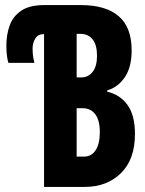

<svg xmlns="http://www.w3.org/2000/svg" viewBox="-20 -734 570 754"><path d="M153 0V-600H151Q129 -600 118.5 -582.5Q108 -565 108 -544Q108 -523 110.5 -509Q113 -495 115 -487H13Q10 -496 7.5 -513.5Q5 -531 5 -555Q5 -598 18 -634Q31 -670 63.5 -692Q96 -714 153 -714H299Q395 -714 446 -670.5Q497 -627 497 -536Q497 -470 470 -430.5Q443 -391 401 -379V-374Q452 -362 481 -321.5Q510 -281 510 -208Q510 -108 455 -54Q400 0 313 0ZM299 -430Q327 -430 344 -452Q361 -474 361 -515Q361 -558 343.5 -579.5Q326 -601 296 -601H281V-430ZM310 -119Q339 -119 355.5 -144Q372 -169 372 -215Q372 -262 354 -285.5Q336 -309 305 -309H281V-119Z"/></svg>

Font: Noto Sans Mono Condensed
Style: Bold
Weight: 700
Width: 3
Designer: Monotype Design Team
Foundry: Monotype Imaging Inc.
Version: Version 2.014